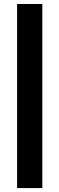

<svg xmlns="http://www.w3.org/2000/svg" viewBox="-20 -835 300 970"><path d="M193.8 115.2H66.4V-814.9H193.8Z"/></svg>

Font: Audiowide
Style: Regular
Weight: 400
Version: Version 1.003